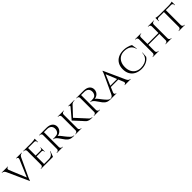

<svg xmlns="http://www.w3.org/2000/svg" viewBox="587 -2589 4575 4575"><g transform="rotate(-45 2874.5 -301.5)"><path d="M327 14 52 -594H131L344 -75ZM327 14 320 -55 549 -597H612L375 -89Q375 -89 369.5 -77Q364 -65 356.5 -47.5Q349 -30 343 -13Q337 4 336 14ZM520 -527Q531 -557 517 -573.5Q503 -590 485 -590H478V-600H668V-590Q668 -590 664 -590Q660 -590 660 -590Q639 -590 617 -575.5Q595 -561 579 -527ZM158 -527H82Q67 -561 45 -575.5Q23 -590 3 -590Q3 -590 -1 -590Q-5 -590 -5 -590V-600H200V-590H192Q175 -590 161.5 -573.5Q148 -557 158 -527Z M854 -600V0H790V-600ZM1123 -31 1121 0H852V-31ZM1076 -315V-285H852V-315ZM1122 -600V-569H852V-600ZM1179 -143 1124 0H972L1006 -31Q1056 -31 1086.5 -45.5Q1117 -60 1136 -85.5Q1155 -111 1169 -143ZM1076 -287V-230H1065V-243Q1065 -260 1055 -272.5Q1045 -285 1024 -285V-287ZM1076 -370V-313H1024V-315Q1045 -315 1055 -327.5Q1065 -340 1065 -357V-370ZM1122 -572V-503H1111V-518Q1111 -539 1097.5 -554Q1084 -569 1061 -569V-572ZM1122 -616V-590L1008 -600Q1039 -600 1074 -605.5Q1109 -611 1122 -616ZM792 -64 805 0H718V-10Q718 -10 725 -10Q732 -10 732 -10Q757 -10 773 -26Q789 -42 790 -64ZM792 -537H790Q789 -560 773 -575Q757 -590 732 -590Q732 -590 725 -590Q718 -590 718 -590V-600H805Z M1376 -600H1505Q1552 -600 1589.5 -589Q1627 -578 1653.5 -557Q1680 -536 1694 -506Q1708 -476 1708 -438Q1708 -396 1688 -360Q1668 -324 1632.5 -301Q1597 -278 1552 -273Q1569 -266 1591.5 -242Q1614 -218 1630 -195Q1630 -195 1643 -177.5Q1656 -160 1676.5 -134.5Q1697 -109 1717 -86Q1738 -63 1755.5 -46Q1773 -29 1793.5 -19.5Q1814 -10 1841 -10V0H1810Q1755 0 1719.5 -14Q1684 -28 1662 -48.5Q1640 -69 1624 -88Q1620 -93 1605.5 -113.5Q1591 -134 1574 -158Q1557 -182 1543 -201.5Q1529 -221 1526 -225Q1506 -251 1480 -271.5Q1454 -292 1425 -292V-302Q1425 -302 1441 -301.5Q1457 -301 1482 -302Q1510 -303 1538 -306.5Q1566 -310 1590.5 -328Q1615 -346 1629 -388Q1633 -399 1635 -414Q1637 -429 1636 -445Q1635 -473 1625.5 -495Q1616 -517 1598.5 -533Q1581 -549 1557 -558Q1533 -567 1503 -568Q1456 -570 1421 -569Q1386 -568 1386 -569Q1386 -570 1383.5 -577.5Q1381 -585 1378.5 -592.5Q1376 -600 1376 -600ZM1388 -600V0H1324V-600ZM1327 -64 1339 0H1254V-10Q1254 -10 1261 -10Q1268 -10 1268 -10Q1292 -10 1308 -26Q1324 -42 1325 -64ZM1327 -537H1325Q1324 -560 1308 -575Q1292 -590 1268 -590Q1268 -590 1261 -590Q1254 -590 1254 -590V-600H1339ZM1385 -64H1388Q1389 -42 1405 -26Q1421 -10 1445 -10Q1445 -10 1451.5 -10Q1458 -10 1458 -10L1459 0H1373Z M2107 -335 2368 -51Q2385 -31 2404 -21Q2423 -11 2455 -10V0H2418Q2406 0 2388.5 -1.5Q2371 -3 2350.5 -8.5Q2330 -14 2309.5 -25.5Q2289 -37 2271 -57Q2271 -57 2255.5 -74.5Q2240 -92 2215 -119.5Q2190 -147 2161.5 -177.5Q2133 -208 2108 -235.5Q2083 -263 2067 -280.5Q2051 -298 2051 -298ZM2374 -593 2098 -298H2051L2302 -593ZM2439 -600V-590H2435Q2404 -590 2377.5 -580Q2351 -570 2334 -550L2266 -551Q2277 -565 2269.5 -577.5Q2262 -590 2244 -590H2235V-600H2435ZM2016 -600V0H1952V-600ZM1954 -64V0H1881V-10Q1881 -10 1887 -10Q1893 -10 1893 -10Q1917 -10 1934 -26Q1951 -42 1952 -64ZM2013 -64H2016Q2016 -42 2033 -26Q2050 -10 2075 -10Q2075 -10 2080.5 -10Q2086 -10 2086 -10V0H2013ZM2013 -536V-600H2086V-590Q2086 -590 2080.5 -590Q2075 -590 2074 -590Q2050 -590 2033 -574.5Q2016 -559 2016 -536ZM1954 -536H1952Q1951 -559 1934 -574.5Q1917 -590 1893 -590Q1893 -590 1887 -590Q1881 -590 1881 -590V-600H1954Z M2627 -600H2756Q2803 -600 2840.5 -589Q2878 -578 2904.5 -557Q2931 -536 2945 -506Q2959 -476 2959 -438Q2959 -396 2939 -360Q2919 -324 2883.5 -301Q2848 -278 2803 -273Q2820 -266 2842.5 -242Q2865 -218 2881 -195Q2881 -195 2894 -177.5Q2907 -160 2927.5 -134.5Q2948 -109 2968 -86Q2989 -63 3006.5 -46Q3024 -29 3044.5 -19.5Q3065 -10 3092 -10V0H3061Q3006 0 2970.5 -14Q2935 -28 2913 -48.5Q2891 -69 2875 -88Q2871 -93 2856.5 -113.5Q2842 -134 2825 -158Q2808 -182 2794 -201.5Q2780 -221 2777 -225Q2757 -251 2731 -271.5Q2705 -292 2676 -292V-302Q2676 -302 2692 -301.5Q2708 -301 2733 -302Q2761 -303 2789 -306.5Q2817 -310 2841.5 -328Q2866 -346 2880 -388Q2884 -399 2886 -414Q2888 -429 2887 -445Q2886 -473 2876.5 -495Q2867 -517 2849.5 -533Q2832 -549 2808 -558Q2784 -567 2754 -568Q2707 -570 2672 -569Q2637 -568 2637 -569Q2637 -570 2634.5 -577.5Q2632 -585 2629.5 -592.5Q2627 -600 2627 -600ZM2639 -600V0H2575V-600ZM2578 -64 2590 0H2505V-10Q2505 -10 2512 -10Q2519 -10 2519 -10Q2543 -10 2559 -26Q2575 -42 2576 -64ZM2578 -537H2576Q2575 -560 2559 -575Q2543 -590 2519 -590Q2519 -590 2512 -590Q2505 -590 2505 -590V-600H2590ZM2636 -64H2639Q2640 -42 2656 -26Q2672 -10 2696 -10Q2696 -10 2702.5 -10Q2709 -10 2709 -10L2710 0H2624Z M3413 -614 3688 -6H3609L3396 -525ZM3220 -73Q3209 -43 3223 -26.5Q3237 -10 3255 -10H3263V0H3072V-10Q3072 -10 3076 -10Q3080 -10 3080 -10Q3101 -10 3123 -24.5Q3145 -39 3161 -73ZM3413 -614 3420 -545 3191 -3H3128L3365 -511Q3365 -511 3370.5 -523Q3376 -535 3383.5 -552.5Q3391 -570 3397 -587Q3403 -604 3404 -614ZM3531 -233V-203H3266V-233ZM3582 -73H3658Q3673 -39 3695 -24.5Q3717 -10 3737 -10Q3737 -10 3741 -10Q3745 -10 3745 -10V0H3540V-10H3548Q3565 -10 3579 -26.5Q3593 -43 3582 -73Z M4391 -252 4380 -115Q4354 -75 4312 -46Q4270 -17 4217 -1.5Q4164 14 4105 14Q4004 13 3929.5 -25Q3855 -63 3815 -133Q3775 -203 3775 -300Q3775 -398 3815 -468Q3855 -538 3929.5 -576Q4004 -614 4105 -614Q4167 -614 4230 -598Q4293 -582 4339 -553L4361 -412H4352Q4330 -504 4263.5 -544Q4197 -584 4104 -584Q4025 -584 3967.5 -549.5Q3910 -515 3878.5 -451.5Q3847 -388 3847 -300Q3847 -214 3878.5 -150.5Q3910 -87 3968 -52.5Q4026 -18 4105 -17Q4180 -17 4240.5 -41.5Q4301 -66 4339 -118Q4377 -170 4382 -252Z M5052 -600V0H4988V-600ZM4619 -600V0H4555V-600ZM4998 -311V-281H4608V-311ZM4558 -64V0H4485V-10Q4485 -10 4491 -10Q4497 -10 4497 -10Q4521 -10 4537.5 -26Q4554 -42 4555 -64ZM4616 -64H4619Q4619 -42 4636 -26Q4653 -10 4677 -10Q4677 -10 4683 -10Q4689 -10 4689 -10V0H4616ZM4616 -536V-600H4689V-590Q4689 -590 4683 -590Q4677 -590 4677 -590Q4653 -590 4636 -574.5Q4619 -559 4619 -536ZM4558 -536H4555Q4554 -559 4537.5 -574.5Q4521 -590 4497 -590Q4497 -590 4491 -590Q4485 -590 4485 -590V-600H4558ZM4991 -64V0H4918V-10Q4918 -10 4924 -10Q4930 -10 4930 -10Q4954 -10 4970.5 -26Q4987 -42 4988 -64ZM5049 -64H5052Q5053 -42 5069.5 -26Q5086 -10 5110 -10Q5110 -10 5116 -10Q5122 -10 5122 -10V0H5049ZM5049 -536V-600H5122V-590Q5122 -590 5116 -590Q5110 -590 5110 -590Q5086 -590 5069.5 -574.5Q5053 -559 5052 -536ZM4991 -536H4988Q4987 -559 4970.5 -574.5Q4954 -590 4930 -590Q4930 -590 4924 -590Q4918 -590 4918 -590V-600H4991Z M5498 -597V0H5433V-597ZM5740 -601V-571H5191V-601ZM5740 -573V-504H5729V-520Q5729 -541 5715.5 -555.5Q5702 -570 5679 -571V-573ZM5740 -617V-591L5628 -601Q5648 -601 5670.5 -603.5Q5693 -606 5712 -610Q5731 -614 5740 -617ZM5435 -64V0H5362V-10Q5363 -10 5368.5 -10Q5374 -10 5374 -10Q5398 -10 5415 -26Q5432 -42 5433 -64ZM5495 -64H5498Q5499 -42 5516 -26Q5533 -10 5557 -10Q5557 -10 5562.5 -10Q5568 -10 5568 -10V0H5495ZM5252 -573V-571Q5229 -570 5215.5 -555.5Q5202 -541 5202 -520V-504H5191V-573ZM5191 -617Q5200 -614 5218.5 -610Q5237 -606 5260 -603.5Q5283 -601 5303 -601L5191 -591Z"/></g></svg>

Font: Cinzel
Style: Regular
Weight: 400
Designer: Natanael Gama
Version: Version 2.000